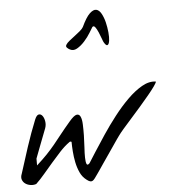

<svg xmlns="http://www.w3.org/2000/svg" viewBox="-56 -876 841 927"><g transform="rotate(-5 364.5 -412.5)"><path d="M326.2 -10.7Q306.6 -25.4 295.9 -48.8Q285.2 -72.3 279.8 -98.6Q274.4 -125 272.5 -151.4Q270.5 -177.7 270.5 -198.2Q268.6 -200.2 265.1 -200.2Q261.7 -200.2 259.8 -198.2Q235.4 -180.7 212.9 -156.2Q190.4 -131.8 168.5 -106.4Q146.5 -81.1 125.5 -56.2Q104.5 -31.2 83 -10.7Q69.3 -5.9 54.7 -8.3Q40 -10.7 29.8 -18.1Q19.5 -25.4 15.1 -37.6Q10.7 -49.8 17.6 -66.4Q36.1 -126 58.1 -192.9Q80.1 -259.8 104.5 -320.3Q113.3 -341.8 123.5 -343.8Q133.8 -345.7 141.6 -335.9Q149.4 -326.2 152.3 -309.1Q155.3 -292 149.4 -275.4Q146.5 -267.6 138.7 -247.6Q130.9 -227.5 122.1 -204.6Q113.3 -181.6 105.5 -161.1Q97.7 -140.6 94.7 -132.8V-99.6Q125 -127 145.5 -148.4Q166 -169.9 184.1 -191.9Q202.1 -213.9 221.7 -238.8Q241.2 -263.7 270.5 -297.9Q293 -324.2 305.7 -326.7Q318.4 -329.1 324.7 -315.9Q331.1 -302.7 332 -277.8Q333 -252.9 332.5 -224.1Q332 -195.3 330.1 -166.5Q328.1 -137.7 328.6 -116.7Q329.1 -95.7 333 -86.4Q336.9 -77.1 347.7 -87.9Q359.4 -106.4 381.8 -141.6Q404.3 -176.8 432.6 -219.2Q460.9 -261.7 494.6 -305.2Q528.3 -348.6 563.5 -383.3Q598.6 -418 633.8 -438Q668.9 -458 701.2 -453.1Q702.1 -449.2 689.9 -431.6Q677.7 -414.1 657.7 -390.1Q637.7 -366.2 613.8 -338.4Q589.8 -310.5 566.9 -285.2Q543.9 -259.8 526.4 -239.3Q508.8 -218.8 502 -209Q499 -205.1 489.7 -191.9Q480.5 -178.7 468.3 -160.6Q456.1 -142.6 441.9 -122.1Q427.7 -101.6 415 -83Q402.3 -64.5 393.1 -50.8Q383.8 -37.1 380.9 -33.2Q372.1 -20.5 366.2 -12.7Q360.4 -4.9 355 -2Q349.6 1 342.8 -1Q335.9 -2.9 326.2 -10.7ZM466.8 -664.1Q464.8 -667 459.5 -682.1Q454.1 -697.3 447.3 -713.4Q440.4 -729.5 433.1 -739.3Q425.8 -749 418.9 -742.2Q415 -736.3 402.8 -715.8Q390.6 -695.3 373 -675.8Q355.5 -656.2 335.9 -645Q316.4 -633.8 297.9 -645.5Q293 -648.4 287.6 -653.8Q282.2 -659.2 286.1 -667Q291 -675.8 303.7 -686Q316.4 -696.3 330.1 -706.5Q343.8 -716.8 356 -727.1Q368.2 -737.3 373 -746.1Q394.5 -792 412.6 -809.1Q430.7 -826.2 444.8 -823.2Q459 -820.3 469.2 -801.8Q479.5 -783.2 485.4 -759.3Q491.2 -735.4 493.7 -710.4Q496.1 -685.5 493.7 -668.9Q491.2 -652.3 484.4 -648.9Q477.5 -645.5 466.8 -664.1Z"/></g></svg>

Font: Nothing You Could Do
Style: Regular
Weight: 400
Version: Version 1.005